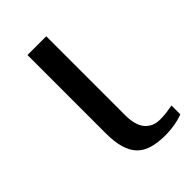

<svg xmlns="http://www.w3.org/2000/svg" viewBox="-172 -602 679 679"><g transform="rotate(-45 167.0 -263.0)"><path d="M191.9 -536.1V-142.1Q191.9 -90.8 212.6 -66.9Q233.4 -43 268.1 -43Q286.1 -43 301.3 -44.9Q316.4 -46.9 332 -49.8V-5.9Q325.7 -2.9 315.4 0Q305.2 2.9 293.2 5.1Q281.2 7.3 268.1 8.5Q254.9 9.8 243.2 9.8Q205.1 9.8 177.7 1.7Q150.4 -6.3 132.8 -24.4Q115.2 -42.5 106.7 -72.3Q98.1 -102.1 98.1 -145V-536.1Z"/></g></svg>

Font: Noto Serif
Style: Regular
Weight: 400
Designer: Monotype Design team
Foundry: Monotype Imaging Inc.
Version: Version 1.02